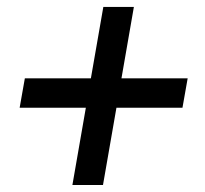

<svg xmlns="http://www.w3.org/2000/svg" viewBox="-20 -609 595 558"><path d="M333 -381.3H525.4L510.3 -295.9H318.4L279.3 -71.3H190.4L229.5 -295.9H37.1L52.2 -381.3H244.1L280.3 -588.9H369.1Z"/></svg>

Font: RobotoDraft
Style: Italic
Weight: 400
Italic angle: -12°
Version: Version 2.001101; 2014